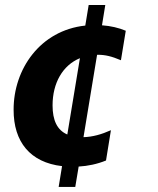

<svg xmlns="http://www.w3.org/2000/svg" viewBox="-20 -652 627 763"><path d="M369 -434.3C398.1 -434.3 423.7 -428.3 460.6 -412.6L479.8 -529.8C452.1 -541.5 419.7 -549 385.3 -551.5L398.4 -632.1H332.4L318.9 -550.4C139.9 -531.2 33.7 -377.5 34.1 -215.9C33.7 -88.1 100.1 -6.4 226.6 8.2L213.1 90.9H279.1L292.6 9.9C329.2 7.8 366.8 0 401.3 -14.2L420.8 -134.6C382.5 -117.5 348 -108 311.8 -106.9L365.8 -434.3ZM247.5 -117.5C207 -134.9 188.9 -174 188.9 -233.3C188.9 -322.1 229 -392.4 297.6 -420.8Z"/></svg>

Font: TID UI
Style: Bold Italic
Weight: 700
Italic angle: -9.39999°
Designer: The TID Project Authors
Foundry: Bakken & Bæck
Version: Version 1.001;hotconv 1.0.109;makeotfexe 2.5.65596